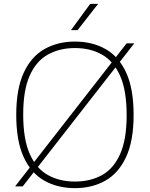

<svg xmlns="http://www.w3.org/2000/svg" viewBox="-20 -964 775 993"><path d="M367.5 9Q277.5 9 209 -29.8Q140.5 -68.5 102.2 -152Q64 -235.5 64 -370Q64 -504.5 102.8 -588Q141.5 -671.5 210 -710.2Q278.5 -749 367.5 -749Q457.5 -749 526 -710.2Q594.5 -671.5 632.8 -588Q671 -504.5 671 -370Q671 -235.5 632.2 -152Q593.5 -68.5 525 -29.8Q456.5 9 367.5 9ZM367.5 -25Q447 -25 507.2 -58.2Q567.5 -91.5 601.2 -167Q635 -242.5 635 -368Q635 -496 601.2 -572Q567.5 -648 507.2 -681.8Q447 -715.5 367.5 -715.5Q288.5 -715.5 228 -682Q167.5 -648.5 133.8 -573.2Q100 -498 100 -372Q100 -244 133.8 -168Q167.5 -92 228 -58.5Q288.5 -25 367.5 -25ZM97.5 0H58L635 -740H674.5ZM347 -808 446.5 -944H487.5L381 -808Z"/></svg>

Font: Encode Sans Semi Expanded Thin
Style: Regular
Weight: 100
Width: 6
Designer: Multiple Designers
Foundry: Impallari Type
Version: Version 3.000; ttfautohint (v1.8.3) -l 8 -r 50 -G 200 -x 14 